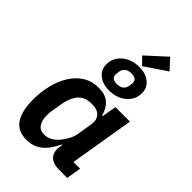

<svg xmlns="http://www.w3.org/2000/svg" viewBox="-288 -1068 1177 1177"><g transform="rotate(45 300.0 -480.0)"><path d="M189 12Q113 12 78 -40.5Q43 -93 43 -193Q43 -260 58.5 -321Q74 -382 103.5 -428Q133 -474 176.5 -501Q220 -528 277 -528Q334 -528 366 -500.5Q398 -473 412 -422H417L433 -516H559L489 -96H547L531 0H461Q407 0 381.5 -27Q356 -54 364 -103L367 -122H363Q348 -92 331.5 -67.5Q315 -43 294.5 -25.5Q274 -8 248 2Q222 12 189 12ZM244 -88Q296 -88 338 -139Q352 -156 367.5 -183.5Q383 -211 388 -243L403 -337Q410 -377 389 -402.5Q368 -428 317 -428Q257 -428 226.5 -392Q196 -356 186 -295L175 -229Q173 -220 172 -209Q171 -198 171 -184Q171 -141 188 -114.5Q205 -88 244 -88ZM371 -809 325 -856 452 -972 513 -905ZM332 -560Q279 -560 243.5 -587.5Q208 -615 208 -663Q208 -693 220.5 -717Q233 -741 254.5 -758.5Q276 -776 304 -785Q332 -794 364 -794Q417 -794 452.5 -766.5Q488 -739 488 -691Q488 -661 475.5 -637Q463 -613 441.5 -595.5Q420 -578 391.5 -569Q363 -560 332 -560ZM339 -622Q392 -622 401 -669Q404 -687 404 -695Q404 -732 357 -732Q304 -732 295 -685Q292 -667 292 -659Q292 -622 339 -622Z"/></g></svg>

Font: IBM Plex Mono SemiBold
Style: Italic
Weight: 600
Italic angle: -9°
Monospace: yes
Designer: Mike Abbink, Paul van der Laan, Pieter van Rosmalen
Foundry: Bold Monday
Version: Version 2.3